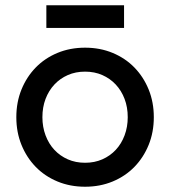

<svg xmlns="http://www.w3.org/2000/svg" viewBox="-20 -695 647 729"><path d="M303 14Q246 14 198 -6Q150 -26 115.5 -61.5Q81 -97 61.5 -145Q42 -193 42 -250Q42 -307 61.5 -355Q81 -403 115.5 -438.5Q150 -474 198 -494Q246 -514 303 -514Q360 -514 408 -494Q456 -474 490.5 -438.5Q525 -403 544.5 -355Q564 -307 564 -250Q564 -193 544.5 -145Q525 -97 490.5 -61.5Q456 -26 408 -6Q360 14 303 14ZM303 -77Q339 -77 368.5 -90Q398 -103 419.5 -126Q441 -149 453 -181Q465 -213 465 -250Q465 -288 453 -319.5Q441 -351 419.5 -374Q398 -397 368.5 -410Q339 -423 303 -423Q267 -423 237.5 -410Q208 -397 186.5 -374Q165 -351 153 -319.5Q141 -288 141 -250Q141 -213 153 -181Q165 -149 186.5 -126Q208 -103 237.5 -90Q267 -77 303 -77ZM156 -675H451V-589H156Z"/></svg>

Font: NT Somic Medium
Style: Regular
Weight: 500
Designer: Ravid Balaliev — lead type designer, mastering
Michael Voronin — secret advisor, marketing
Ivan Kovalenko — best boy
Foundry: NT Type
Version: Version 0.7